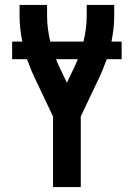

<svg xmlns="http://www.w3.org/2000/svg" viewBox="-20 -755 540 775"><path d="M194 0V-285L118 -445Q110 -462 103 -480Q96 -498 89 -516H29V-587H70Q65 -612 62 -638.5Q59 -665 59 -691V-735H170V-691Q170 -665 173.5 -638.5Q177 -612 183 -587H317Q323 -612 326.5 -638.5Q330 -665 330 -691V-735H441V-691Q441 -665 438 -638.5Q435 -612 430 -587H471V-516H411Q404 -498 397 -480Q390 -462 382 -445L306 -285V0ZM250 -421 281 -486Q284 -493 287.5 -500.5Q291 -508 294 -516H206Q209 -508 212.5 -500.5Q216 -493 219 -486Z"/></svg>

Font: Zed Mono
Style: Bold
Weight: 700
Monospace: yes
Designer: Belleve Invis
Foundry: Belleve Invis
Version: Version 1.0.0; ttfautohint (v1.8.4)